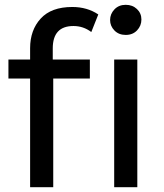

<svg xmlns="http://www.w3.org/2000/svg" viewBox="-20 -777 682 797"><path d="M201 0H105V-451H15V-530H105V-577Q105 -652 149 -700Q193 -748 280 -748Q342 -748 388 -717L359 -644Q326 -669 285 -669Q199 -669 199 -576V-530H353V-451H201ZM550 0H454V-530H550ZM502 -632Q473 -632 455 -650.5Q437 -669 437 -694Q437 -719 455 -738Q473 -757 502 -757Q530 -757 548.5 -739.5Q567 -722 567 -696Q567 -670 549 -651Q531 -632 502 -632Z"/></svg>

Font: Argentum Novus
Style: Regular
Weight: 400
Designer: Julieta Ulanovsky
Foundry: Julieta Ulanovsky
Version: Version 7.20;July 27, 2021;FontCreator 13.0.0.2683 64-bit